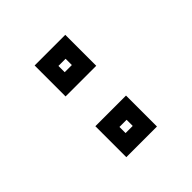

<svg xmlns="http://www.w3.org/2000/svg" viewBox="4 -851 465 465"><g transform="rotate(45 236.0 -618.5)"><path d="M287 -566V-671H393V-566ZM79 -566V-671H185V-566ZM120.5 -606H142V-630.5H120.5ZM329.5 -606H350.5V-630.5H329.5Z"/></g></svg>

Font: Tourney Thin SemiBold
Style: Regular
Weight: 600
Version: Version 1.015